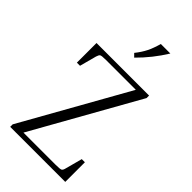

<svg xmlns="http://www.w3.org/2000/svg" viewBox="-282 -1009 1085 1085"><g transform="rotate(45 261.0 -466.5)"><path d="M456 -157H481V0H41V-20L395 -650H157Q122 -650 115 -645.5Q108 -641 103 -624L76 -523H51V-680H471V-660L117 -30H375Q410 -30 417.5 -34.5Q425 -39 429 -56ZM260 -772 241 -791Q268 -825 283.5 -856Q299 -887 312 -933H388Q334 -845 260 -772Z"/></g></svg>

Font: Inria Serif Light
Style: Regular
Weight: 300
Designer: Black Foundry Team
Foundry: Black Foundry
Version: Version 1.000; ttfautohint (v1.8.3)